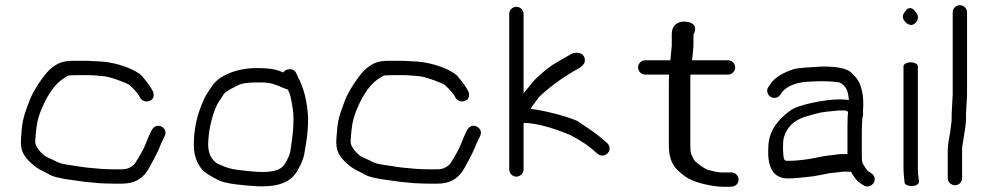

<svg xmlns="http://www.w3.org/2000/svg" viewBox="-20 -714 3775 736"><path d="M265.2 -481C242.4 -481 223.8 -479 209.4 -472.9C196.4 -467.5 182.1 -458.3 168.3 -444.9C145.7 -423.6 105.5 -362.3 94.5 -331.9C83 -300.2 67.4 -266.8 63.4 -219.1C61.1 -192.7 60 -176.5 60 -168.9C60 -161.7 60.8 -153.9 62.2 -146.7C66.3 -121.4 86.2 -97.3 117.7 -73.6C134 -61.5 150 -56.4 163.3 -48.2C180.1 -36.6 215.9 -28.5 265.5 -22.6C285.5 -20.2 301.4 -16.6 327.5 -14.9L356.6 -12.1L357 -12C378.7 -10.7 399 -10 418.1 -10H447.3C492.9 -10 522.1 -26.5 543.2 -56.7C553.6 -71.6 587 -134.9 593.5 -153.4C596.1 -160.9 598.7 -166.6 600.8 -170.3L601 -170.7L611.1 -192C614.1 -198 615.8 -205.6 613.3 -213C610.8 -220.3 605.2 -225.3 599.1 -228.6C582.9 -237.5 567.5 -227.9 560.5 -213.1C551.3 -193.6 548.3 -188.7 537.4 -160.1C531.5 -144.6 517.8 -119.4 497.5 -87.4C483.9 -71.7 467.3 -65 447.3 -65H418.1C400.2 -65 382.2 -65.6 365.6 -66.8L335 -69.6C321.5 -70.5 307.2 -72.1 290 -74.7L248.5 -81.1C226.5 -84.5 210 -87.3 198.8 -93.4C180 -103.7 162.4 -109.7 151.2 -116.8C126.1 -137.9 115 -156.7 115 -170.7C115 -175.5 115.3 -181.6 116 -188.9C119.5 -228.3 121.4 -250.8 137.1 -290.6C153.9 -333.1 181.8 -383.6 216 -407.8C229 -416.9 238.4 -422.7 241.6 -424.2C244.2 -424.7 258.6 -426 280.1 -426H312.6C340.6 -426 344.2 -424.5 378.1 -421.8C402.4 -419.9 468.9 -395.2 477 -387.4C493.3 -371.7 507.2 -359 515.6 -342.2C523.9 -325.6 541.5 -320.5 557.6 -329.3C571 -336.6 571 -352 566.5 -363.1L566.2 -363.9L561 -373.2C552.1 -390.4 533.2 -410.9 524.9 -422L524.4 -422.7L523.8 -423.3C499.5 -447.6 430.8 -473.8 370.4 -478L313.9 -481Z M1089.4 -357.2C1093 -349.1 1098.2 -326.2 1103.1 -290.9C1107.7 -257.6 1104.5 -204.5 1092.8 -133C1091 -122.2 1083.9 -105.2 1070.9 -84.1C1055.7 -60.2 1017.7 -49.1 940.4 -57.4C876.1 -64.2 861.3 -64.1 811.1 -88.1C789.9 -103.3 778 -126.3 778 -160.2C778 -219.3 799.3 -296.8 820.2 -326.3C826.1 -334.6 831.4 -342.7 837.9 -353.5C851.9 -368.4 867 -373.8 896 -389C905 -393.7 927.5 -398 963.9 -398C1005.7 -398 1012 -398.1 1048.6 -384.7C1063.5 -377.7 1074.1 -373.2 1083.4 -370.6C1084.3 -368.6 1086.9 -362.8 1089.4 -357.2ZM1064.1 -437.1C1042 -446 1023.9 -453 963.9 -453C883.8 -453 817.8 -422.7 793.1 -384.4L774.1 -355.9C767.4 -345.9 761 -332.7 754.9 -317.2C733.7 -267.8 723 -214.5 723 -158.5C723 -120.9 733.7 -88.6 755.5 -63.3C765.5 -51.8 785.1 -39.9 815.7 -24.2C829.6 -17 849.7 -11.8 884.7 -7.2L929.6 -2.6C1031.5 7.7 1088.5 -8.5 1118.2 -56.1C1133.7 -83.2 1143 -104.2 1146 -121.9C1153.4 -165.6 1161 -200 1161 -262.5V-262.9L1161 -263.2C1158 -314.2 1149.5 -356.5 1135 -390.4C1131.9 -397.6 1131.4 -403.1 1124.3 -413.9L1116.2 -432C1110.1 -448 1093.4 -451.9 1078.1 -446.2C1073.3 -444.4 1070.1 -442.2 1066.4 -436.2C1065.9 -436.4 1064.9 -436.8 1064.1 -437.1Z M1474.2 -481C1451.4 -481 1432.8 -479 1418.4 -472.9C1405.4 -467.5 1391.1 -458.3 1377.3 -444.9C1354.7 -423.6 1314.5 -362.3 1303.5 -331.9C1292 -300.2 1276.4 -266.8 1272.4 -219.1C1270.1 -192.7 1269 -176.5 1269 -168.9C1269 -161.7 1269.8 -153.9 1271.2 -146.7C1275.3 -121.4 1295.2 -97.3 1326.7 -73.6C1343 -61.5 1359 -56.4 1372.3 -48.2C1389.1 -36.6 1424.9 -28.5 1474.5 -22.6C1494.5 -20.2 1510.4 -16.6 1536.5 -14.9L1565.6 -12.1L1566 -12C1587.7 -10.7 1608 -10 1627.1 -10H1656.3C1701.9 -10 1731.1 -26.5 1752.2 -56.7C1762.6 -71.6 1796 -134.9 1802.5 -153.4C1805.1 -160.9 1807.7 -166.6 1809.8 -170.3L1810 -170.7L1820.1 -192C1823.1 -198 1824.8 -205.6 1822.3 -213C1819.8 -220.3 1814.2 -225.3 1808.1 -228.6C1791.9 -237.5 1776.5 -227.9 1769.5 -213.1C1760.3 -193.6 1757.3 -188.7 1746.4 -160.1C1740.5 -144.6 1726.8 -119.4 1706.5 -87.4C1692.9 -71.7 1676.3 -65 1656.3 -65H1627.1C1609.2 -65 1591.2 -65.6 1574.6 -66.8L1544 -69.6C1530.5 -70.5 1516.2 -72.1 1499 -74.7L1457.5 -81.1C1435.5 -84.5 1419 -87.3 1407.8 -93.4C1389 -103.7 1371.4 -109.7 1360.2 -116.8C1335.1 -137.9 1324 -156.7 1324 -170.7C1324 -175.5 1324.3 -181.6 1325 -188.9C1328.5 -228.3 1330.4 -250.8 1346.1 -290.6C1362.9 -333.1 1390.8 -383.6 1425 -407.8C1438 -416.9 1447.4 -422.7 1450.6 -424.2C1453.2 -424.7 1467.6 -426 1489.1 -426H1521.6C1549.6 -426 1553.2 -424.5 1587.1 -421.8C1611.4 -419.9 1677.9 -395.2 1686 -387.4C1702.3 -371.7 1716.2 -359 1724.6 -342.2C1732.9 -325.6 1750.5 -320.5 1766.6 -329.3C1780 -336.6 1780 -352 1775.5 -363.1L1775.2 -363.9L1770 -373.2C1761.1 -390.4 1742.2 -410.9 1733.9 -422L1733.4 -422.7L1732.8 -423.3C1708.5 -447.6 1639.8 -473.8 1579.4 -478L1522.9 -481Z M1932 -64.5C1932 -49.5 1944.5 -37 1959.5 -37C1974.5 -37 1987 -49.5 1987 -64.5V-241.1C1987 -241.1 1988.3 -241.8 1990 -242.9C2032.1 -241.9 2092.1 -226.9 2165.1 -197C2212.4 -172.1 2238.1 -153 2251.4 -141.1L2271.6 -123.9C2285.7 -112.3 2302.9 -118.2 2311 -128.5C2318.9 -138.5 2319.6 -155.3 2306.8 -166L2287.8 -182.9C2270.4 -197.7 2239.5 -219.9 2192.3 -250.6C2148 -270.2 2062.6 -291.3 2013.2 -296.7C2024.1 -313.2 2044.6 -339.6 2047.6 -343.6C2094.4 -387.6 2148.2 -424.6 2203.3 -454.6L2203.6 -454.9L2213 -463.2C2226.8 -475.8 2223.1 -493.9 2214 -503.4C2205.3 -512.3 2184.8 -516.3 2165.8 -504.8L2152.2 -496.8C2143.3 -491.6 2130 -484 2112.6 -474.1C2082.4 -457 2036.9 -417.7 2021.7 -398.8C2014.5 -389.8 2001.5 -374.5 1987 -355.8V-660.5C1987 -675.5 1974.5 -688 1959.5 -688C1944.5 -688 1932 -675.5 1932 -660.5Z M2783.7 -53H2745.2C2736.7 -53 2719 -56 2694.2 -62.5C2684.5 -64.4 2644.8 -92.4 2640.4 -101.3C2629.7 -122.8 2626.2 -123.7 2626.2 -159.4V-412.5C2626.2 -418.8 2626.4 -424 2626.7 -428H2770.7C2785.7 -428 2798.2 -440.5 2798.2 -455.5C2798.2 -470.5 2785.7 -483 2770.7 -483H2633.1L2638.3 -538.1V-580.5C2638.3 -580.5 2664.5 -624.9 2610.4 -630.8C2579.6 -634.2 2561.7 -617.9 2557.1 -599.5C2555.7 -593.8 2555.1 -587.5 2555.1 -580.5V-538.9L2549.7 -483H2453.5C2438.5 -483 2426 -470.5 2426 -455.5C2426 -440.5 2438.5 -428 2453.5 -428H2544.7L2544 -404.1V-157.2C2544 -118.3 2552.3 -87.7 2574 -65.5C2593.7 -45.4 2614 -30.6 2636.5 -21.4C2669.9 -7.9 2722.2 2 2752.4 2H2778.4C2788.5 2 2800.3 -0.5 2807.1 -10.8C2809.9 -15.2 2811.2 -20.4 2811.2 -25.5C2811.2 -40.5 2798.7 -53 2783.7 -53Z M3097.1 -38.2 3097.8 -38.3 3126.2 -43.4C3147.4 -47.4 3159.3 -50.7 3177.9 -52.1C3198.3 -53.5 3203.2 -56 3215.1 -56H3242C3254 -34.2 3265.2 -18.9 3280.7 -9.8L3291.5 -2.9C3307.3 6.7 3323.6 -3.3 3329.9 -14.4C3336.2 -25.5 3333.8 -41.6 3319.6 -50.1L3308.5 -57.2L3308.3 -57.4C3307 -58.1 3302.3 -62.6 3296.7 -71.6C3284.8 -90.8 3283.6 -91 3283.6 -120.5V-214.5C3283.6 -228.6 3285.2 -250.6 3286 -263.2C3286.3 -267.2 3290.9 -271.8 3287.8 -285.5C3288.2 -288.9 3288.5 -292.7 3288.6 -298C3291 -332.1 3287 -364.8 3275.7 -393.1C3270.6 -405.9 3260.3 -418.9 3245.4 -433.8C3227.1 -452.1 3189.9 -459 3133.1 -459H3132.4L3131.8 -459C3080.5 -456.4 3042.8 -453.5 3024.7 -449.7L3024 -449.6L3023.4 -449.4C2980.5 -435.1 2949.6 -416.4 2933 -391.6L2926.2 -381.8C2915.7 -367.9 2922 -351.4 2932.3 -344C2942.6 -336.6 2960.7 -335.6 2970.7 -350.4L2977.5 -360.2C2993.1 -381.1 3030.3 -397.6 3067.1 -400C3110.9 -402.7 3142.2 -405 3193.6 -398.7C3199.3 -398 3209.3 -393.8 3218.7 -381.6L3219 -381L3219.5 -380.5C3226.8 -371.7 3232.1 -357 3234 -330.6C3226.3 -332 3214.5 -333 3197.8 -333C3137.3 -333 3039.7 -310.9 3014.6 -293.7C2961 -256.9 2930.1 -212.7 2925.9 -161.5C2920.7 -99.8 2928 -30 3000.3 -30C3023.3 -30 3053.7 -32.8 3097.1 -38.2ZM3228.6 -133C3228.6 -129.6 3228.6 -127.8 3228.7 -123.5H3216.3C3205.1 -123.5 3195.1 -123.1 3186.4 -121.7C3157.8 -117.1 3149.5 -118.8 3106.1 -109L3079.4 -104.2C3049.8 -99.6 3024.5 -97.5 2998.3 -97.5C2990.4 -97.5 2988 -99.5 2986 -103.6C2981 -113.6 2979.5 -169.3 2984.8 -186.9C2996.4 -225 3019.9 -250.7 3064.4 -265.9C3075.1 -269 3088.6 -272.8 3104.8 -277.4C3133 -285.6 3159.2 -287 3195.4 -290.5H3220.1C3221.6 -290.5 3225 -289.8 3231.1 -284.8C3229.4 -274.2 3228.6 -255.1 3228.6 -227Z M3443.4 -460V-70C3443.4 -61.3 3443.9 -52.4 3444.7 -43.2L3447.5 -13.5L3447.6 -13C3450.7 -3.1 3468 0.3 3480.6 -1C3492.1 -2.4 3504.6 -8.4 3502.3 -20.8L3501.3 -31.3L3501.2 -31.9C3499.5 -40 3498.4 -52.9 3498.4 -70V-460C3498.4 -468.2 3486 -475 3470.9 -475C3455.9 -475 3443.4 -468.2 3443.4 -460ZM3449.8 -669.7C3439.6 -659.6 3437.2 -644.4 3448.5 -632.3C3458.1 -619.2 3476.2 -611.8 3490.3 -626.8C3504.4 -640.9 3498.8 -659.8 3488.9 -669.2C3479.7 -683.7 3462.6 -691.1 3449.8 -669.7Z M3668 -30.5V-140.3C3668 -161.2 3672.5 -167.3 3675.9 -198.5L3678.9 -215.9L3678.9 -216.2C3680.1 -227.8 3683 -241.1 3683 -256V-275.9L3687 -350.1V-666.5C3687 -682.1 3674.5 -694 3659.5 -694C3644.5 -694 3632 -682.1 3632 -666.5V-350.7L3628 -277.5V-257C3628 -246.1 3625.4 -235.6 3624.1 -222.5L3622.1 -204.9C3618.1 -187.1 3613 -156.3 3613 -134.6V-30.5C3613 -15.5 3626.1 -4 3641 -4C3656.8 -4 3668 -16.6 3668 -30.5Z"/></svg>

Font: MewTooHand
Style: BdWide
Weight: 400
Designer: Mew Too, Robert Jablonski
Version: Version 0.77